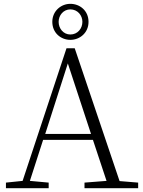

<svg xmlns="http://www.w3.org/2000/svg" viewBox="-20 -982 747 1002"><path d="M347 -774C397 -774 442 -811 442 -868C442 -926 397 -962 347 -962C299 -962 253 -925 253 -868C253 -809 299 -774 347 -774ZM347 -802C311 -802 286 -833 286 -868C286 -902 311 -933 347 -933C385 -933 410 -902 410 -868C410 -833 385 -802 347 -802ZM334 -651 455 -283H216ZM421 0H701V-29L604 -37L370 -730H327L98 -38L11 -29V0H234V-29L136 -38L205 -252H465L536 -38L421 -29Z"/></svg>

Font: Noto Serif CJK HK ExtraLight
Style: Regular
Weight: 200
Designer: Ryoko NISHIZUKA 西塚涼子 (kana & ideographs); Frank Grießhammer (Latin, Greek & Cyrillic); Wenlong ZHANG 张文龙 (bopomofo); San
Foundry: Adobe
Version: Version 2.001;hotconv 1.1.0;makeotfexe 2.6.0